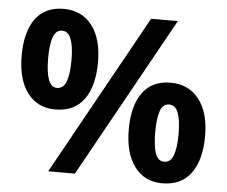

<svg xmlns="http://www.w3.org/2000/svg" viewBox="-52 -784 1006 852"><g transform="rotate(5 451.0 -357.5)"><path d="M198 -724Q278 -724 324 -665.5Q370 -607 370 -501Q370 -395 327 -335.5Q284 -276 198 -276Q120 -276 75 -335.5Q30 -395 30 -501Q30 -607 72.5 -665.5Q115 -724 198 -724ZM707 -714 311 0H192L588 -714ZM199 -627Q172 -627 160 -594Q148 -561 148 -500Q148 -439 160 -405.5Q172 -372 199 -372Q227 -372 239.5 -405Q252 -438 252 -500Q252 -561 239.5 -594Q227 -627 199 -627ZM700 -439Q779 -439 825.5 -380.5Q872 -322 872 -216Q872 -110 828.5 -50.5Q785 9 700 9Q622 9 577 -50.5Q532 -110 532 -216Q532 -322 574.5 -380.5Q617 -439 700 -439ZM701 -342Q673 -342 661.5 -309Q650 -276 650 -215Q650 -154 661.5 -120.5Q673 -87 701 -87Q729 -87 741.5 -120Q754 -153 754 -215Q754 -277 741.5 -309.5Q729 -342 701 -342Z"/></g></svg>

Font: Noto Sans Georgian Bold
Style: Regular
Weight: 700
Designer: Monotype Design Team, Akaki Razmadze
Foundry: Google LLC
Version: Version 2.005; ttfautohint (v1.8.4.7-5d5b)